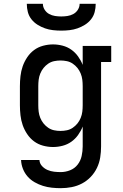

<svg xmlns="http://www.w3.org/2000/svg" viewBox="-20 -760 640 1003"><path d="M297 223Q274 223 250.5 220.5Q227 218 204.5 211Q182 204 161 192Q140 180 124.5 162.5Q109 145 100 122.5Q91 100 90 76H186Q187 94 199.5 107.5Q212 121 228.5 128Q245 135 262.5 137Q280 139 297 139Q322 139 346 129.5Q370 120 385.5 100Q401 80 406.5 55Q412 30 412 5V-99Q403 -76 388 -55Q373 -34 352.5 -19.5Q332 -5 307 1.5Q282 8 257 8Q231 8 205 1Q179 -6 158 -21.5Q137 -37 122 -59.5Q107 -82 98.5 -106.5Q90 -131 87 -157.5Q84 -184 84 -210V-310Q84 -336 87 -362.5Q90 -389 98.5 -413.5Q107 -438 122 -460.5Q137 -483 158 -498.5Q179 -514 205 -521Q231 -528 257 -528Q282 -528 307 -521.5Q332 -515 352.5 -500.5Q373 -486 388 -465Q403 -444 412 -421V-520H561V-436H508V5Q508 34 503.5 62.5Q499 91 486.5 117Q474 143 454 164Q434 185 408.5 198.5Q383 212 354.5 217.5Q326 223 297 223ZM296 -76Q313 -76 329.5 -79.5Q346 -83 360 -92.5Q374 -102 384.5 -115Q395 -128 401.5 -144Q408 -160 410 -176.5Q412 -193 412 -210V-310Q412 -327 410 -343.5Q408 -360 401.5 -376Q395 -392 384.5 -405Q374 -418 360 -427.5Q346 -437 329.5 -440.5Q313 -444 296 -444Q279 -444 262.5 -440.5Q246 -437 232 -427.5Q218 -418 207.5 -405Q197 -392 190.5 -376Q184 -360 182 -343.5Q180 -327 180 -310V-210Q180 -193 182 -176.5Q184 -160 190.5 -144Q197 -128 207.5 -115Q218 -102 232 -92.5Q246 -83 262.5 -79.5Q279 -76 296 -76ZM300 -600Q278 -600 256.5 -602.5Q235 -605 215 -612Q195 -619 176.5 -630.5Q158 -642 144.5 -659Q131 -676 125.5 -697Q120 -718 120 -740H204Q204 -724 213 -709.5Q222 -695 236.5 -687Q251 -679 267.5 -676.5Q284 -674 300 -674Q316 -674 332.5 -676.5Q349 -679 363.5 -687Q378 -695 387 -709.5Q396 -724 396 -740H480Q480 -718 474.5 -697Q469 -676 455.5 -659Q442 -642 423.5 -630.5Q405 -619 385 -612Q365 -605 343.5 -602.5Q322 -600 300 -600Z"/></svg>

Font: Iosevka HT Medium Extended
Style: Regular
Weight: 500
Width: 7
Monospace: yes
Designer: Belleve Invis
Foundry: Belleve Invis
Version: Version 32.3.0; ttfautohint (v1.8.4)